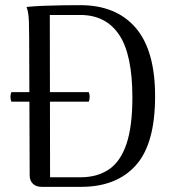

<svg xmlns="http://www.w3.org/2000/svg" viewBox="-20 -724 677 744"><path d="M24 -367H324Q331 -349 324 -330H24Q17 -349 24 -367ZM141 0Q120 0 107.5 -12Q95 -24 95 -44L93 -577Q93 -607 92 -641Q91 -675 83 -697Q110 -700 148 -701.5Q186 -703 224.5 -703.5Q263 -704 291 -704Q430 -704 505.5 -616.5Q581 -529 581 -351Q581 -166 506 -83Q431 0 295 0ZM174 -37H291Q357 -37 402 -67.5Q447 -98 470 -166Q493 -234 493 -346Q493 -513 441.5 -589.5Q390 -666 291 -666H173Z"/></svg>

Font: Arima Thin
Style: Regular
Weight: 400
Version: Version 1.100